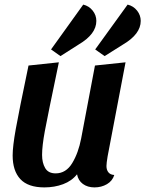

<svg xmlns="http://www.w3.org/2000/svg" viewBox="-20 -795 632 835"><path d="M443 -73Q443 -56 451.5 -45.5Q460 -35 477 -34Q469 -8 445 6Q421 20 391 20Q361 20 340.5 5Q320 -10 315 -37Q292 -8 254.5 6Q217 20 173 20Q102 20 68.5 -16Q35 -52 35 -119Q35 -158 48.5 -233.5Q62 -309 104 -510L236 -524Q187 -290 175 -225Q163 -160 163 -121Q163 -87 176.5 -64Q190 -41 222 -41Q267 -41 294 -85.5Q321 -130 333 -193L393 -510L526 -524L448 -115Q443 -85 443 -73ZM399 -704Q399 -647 323 -602L243 -551L202 -580L342 -775Q367 -769 383 -749Q399 -729 399 -704ZM592 -704Q592 -647 516 -602L435 -551L394 -580L535 -775Q560 -769 576 -749Q592 -729 592 -704Z"/></svg>

Font: Sansita Medium Italic
Style: Regular
Weight: 500
Italic angle: -11°
Designer: Pablo Cosgaya
Foundry: Omnibus-Type
Version: Version 1.006